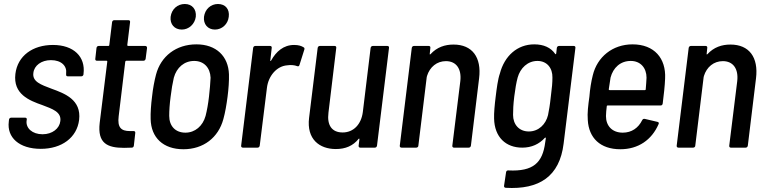

<svg xmlns="http://www.w3.org/2000/svg" viewBox="-20 -739 3836 961"><path d="M184 6C289 6 365 -50 376 -139C388 -240 304 -271 238 -295C185 -315 141 -330 147 -374C151 -411 187 -438 235 -438C288 -438 316 -408 311 -371V-367C310 -361 313 -357 319 -357H387C393 -357 397 -361 398 -367V-369C409 -455 349 -514 245 -514C144 -514 68 -460 57 -369C45 -268 126 -236 192 -213C242 -194 288 -179 282 -133C278 -96 242 -67 193 -67C141 -67 109 -98 113 -134L114 -140C115 -146 112 -150 106 -150H36C30 -150 26 -146 25 -140L24 -130C14 -51 76 6 184 6Z M709 -445 716 -499C716 -505 713 -509 707 -509H621C619 -509 617 -511 617 -513L631 -628C632 -634 629 -638 623 -638H552C546 -638 542 -634 541 -628L527 -513C527 -511 525 -509 523 -509H474C468 -509 464 -505 463 -499L457 -445C456 -439 459 -435 465 -435H514C516 -435 517 -433 517 -431L479 -124C467 -21 518 1 601 1C613 1 626 0 639 0C646 0 649 -4 650 -10L657 -73C658 -79 655 -83 649 -83H630C586 -83 567 -101 574 -157L607 -431C608 -433 610 -435 612 -435H698C704 -435 708 -439 709 -445Z M890 -591C925 -591 955 -618 960 -655C964 -693 941 -719 905 -719C868 -719 839 -693 834 -655C830 -618 853 -591 890 -591ZM1056 -591C1091 -591 1121 -618 1125 -655C1130 -693 1108 -719 1071 -719C1035 -719 1006 -693 1001 -655C997 -618 1020 -591 1056 -591ZM898 8C998 8 1073 -50 1098 -143C1107 -175 1114 -216 1119 -255C1124 -293 1127 -335 1126 -367C1123 -457 1063 -517 963 -517C861 -517 785 -457 761 -366C753 -336 745 -294 741 -255C736 -217 733 -174 734 -143C736 -50 797 8 898 8ZM908 -75C858 -75 827 -108 827 -159C827 -185 829 -218 834 -255C838 -290 844 -324 850 -350C864 -401 902 -434 952 -434C1000 -434 1032 -401 1034 -350C1033 -324 1030 -291 1026 -255C1022 -220 1016 -186 1009 -159C995 -108 956 -75 908 -75Z M1452 -514C1399 -514 1362 -481 1337 -436C1335 -432 1332 -433 1333 -437L1340 -499C1341 -505 1338 -509 1332 -509H1258C1252 -509 1248 -505 1247 -499L1187 -10C1186 -4 1190 0 1196 0H1269C1275 0 1279 -4 1280 -10L1316 -299C1323 -359 1365 -408 1417 -412C1436 -415 1455 -413 1467 -408C1473 -406 1477 -407 1479 -414L1503 -490C1505 -495 1504 -500 1500 -502C1489 -509 1475 -514 1452 -514Z M1835 -499 1796 -178C1788 -116 1749 -76 1695 -76C1641 -76 1616 -112 1624 -175L1663 -499C1664 -505 1661 -509 1655 -509H1581C1575 -509 1571 -505 1570 -499L1527 -149C1514 -42 1579 7 1661 7C1709 7 1747 -9 1775 -44C1778 -47 1779 -45 1779 -42L1775 -10C1774 -4 1778 0 1783 0H1856C1862 0 1866 -4 1867 -10L1927 -499C1928 -505 1925 -509 1919 -509H1846C1840 -509 1836 -505 1835 -499Z M2250 -516C2207 -516 2167 -503 2135 -468C2132 -465 2130 -467 2131 -470L2134 -499C2135 -505 2132 -509 2126 -509H2052C2046 -509 2042 -505 2041 -499L1981 -10C1980 -4 1984 0 1990 0H2063C2069 0 2074 -4 2074 -10L2116 -354C2117 -355 2117 -357 2117 -358C2131 -404 2167 -433 2212 -433C2264 -433 2291 -394 2284 -333L2244 -10C2243 -4 2247 0 2252 0H2326C2332 0 2336 -4 2337 -10L2378 -347C2391 -452 2344 -516 2250 -516Z M2767 -499 2764 -471C2763 -468 2761 -466 2759 -469C2737 -501 2701 -517 2654 -517C2569 -517 2505 -459 2482 -371C2472 -343 2466 -296 2461 -255C2456 -216 2452 -173 2453 -146C2455 -52 2512 0 2594 0C2641 0 2679 -18 2707 -49C2710 -52 2712 -50 2712 -47L2709 -27C2696 76 2649 120 2525 114C2518 113 2514 117 2513 123L2503 190C2502 197 2505 200 2511 201C2679 211 2781 144 2801 -20L2860 -499C2861 -505 2858 -509 2852 -509H2778C2772 -509 2768 -505 2767 -499ZM2723 -163C2712 -117 2676 -81 2627 -81C2578 -81 2548 -116 2548 -164C2548 -188 2549 -215 2554 -256C2559 -295 2564 -325 2571 -351C2584 -398 2621 -434 2670 -434C2718 -434 2746 -398 2745 -351C2745 -325 2743 -302 2737 -256C2732 -209 2728 -189 2723 -163Z M3097 -75C3044 -75 3013 -109 3013 -158C3013 -172 3015 -189 3017 -207C3017 -210 3019 -211 3021 -211H3286C3292 -211 3296 -214 3297 -221C3302 -260 3308 -312 3309 -346C3314 -447 3255 -517 3146 -517C3046 -517 2969 -454 2947 -362C2939 -331 2933 -293 2930 -255C2924 -212 2919 -173 2922 -138C2927 -49 2984 8 3085 8C3175 8 3242 -39 3276 -117C3279 -123 3278 -127 3271 -129L3207 -144C3201 -145 3197 -143 3194 -137C3175 -99 3142 -75 3097 -75ZM3137 -434C3186 -434 3216 -399 3216 -350C3215 -333 3214 -313 3212 -292C3212 -289 3210 -288 3208 -288H3031C3029 -288 3027 -289 3027 -292C3030 -313 3033 -333 3036 -351C3049 -400 3085 -434 3137 -434Z M3636 -516C3593 -516 3553 -503 3521 -468C3518 -465 3516 -467 3517 -470L3520 -499C3521 -505 3518 -509 3512 -509H3438C3432 -509 3428 -505 3427 -499L3367 -10C3366 -4 3370 0 3376 0H3449C3455 0 3460 -4 3460 -10L3502 -354C3503 -355 3503 -357 3503 -358C3517 -404 3553 -433 3598 -433C3650 -433 3677 -394 3670 -333L3630 -10C3629 -4 3633 0 3638 0H3712C3718 0 3722 -4 3723 -10L3764 -347C3777 -452 3730 -516 3636 -516Z"/></svg>

Font: Barlow Semi Condensed Medium
Style: Italic
Weight: 500
Width: 4
Italic angle: -7°
Designer: Jeremy Tribby
Foundry: Tribby Type
Version: Version 1.422;hotconv 1.0.109;makeotfexe 2.5.65596